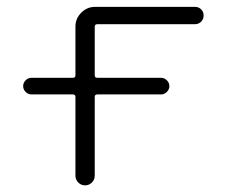

<svg xmlns="http://www.w3.org/2000/svg" viewBox="-20 -565 660 563"><path d="M72.3 -288.1Q62.5 -288.1 55.2 -295.4Q47.9 -302.7 47.9 -312.5Q47.9 -322.3 55.2 -329.6Q62.5 -336.9 72.3 -336.9H193.4Q201.2 -336.9 201.2 -343.8V-487.3Q201.2 -510.7 218.3 -527.8Q235.4 -544.9 258.8 -544.9H551.8Q562.5 -544.9 569.8 -537.6Q577.1 -530.3 577.1 -519.5Q577.1 -508.8 569.8 -501.5Q562.5 -494.1 551.8 -494.1H265.6Q257.8 -494.1 257.8 -486.3V-343.8Q257.8 -336.9 265.6 -336.9H452.1Q461.9 -336.9 469.2 -329.6Q476.6 -322.3 476.6 -312.5Q476.6 -302.7 469.2 -295.4Q461.9 -288.1 452.1 -288.1H265.6Q257.8 -288.1 257.8 -281.2V-49.8Q257.8 -38.1 249.5 -29.8Q241.2 -21.5 229.5 -21.5Q217.8 -21.5 209.5 -29.8Q201.2 -38.1 201.2 -49.8V-281.2Q201.2 -288.1 193.4 -288.1Z"/></svg>

Font: Gen Jyuu Gothic Light
Style: Regular
Weight: 200
Designer: [Source Han Sans]
Ryoko NISHIZUKA  (kana & ideographs); Paul D. Hunt (Latin, Greek & Cyrillic); Wenlong ZHANG  (bopomofo
Version: Version 1.002.20150607